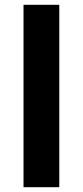

<svg xmlns="http://www.w3.org/2000/svg" viewBox="-20 -780 345 800"><path d="M227 0H78V-760H227Z"/></svg>

Font: Noto Sans Tangsa
Style: Regular
Weight: 400
Designer: David Williams
Foundry: Google LLC
Version: Version 1.504